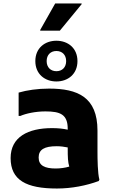

<svg xmlns="http://www.w3.org/2000/svg" viewBox="-20 -1071 648 1103"><path d="M449 -1047V-1051H297L211 -899V-895H324ZM304 -603C370 -603 425 -645 425 -720C425 -795 370 -837 304 -837C238 -837 183 -795 183 -720C183 -645 238 -603 304 -603ZM304 -778C337 -778 360 -756 360 -720C360 -684 337 -662 304 -662C271 -662 248 -684 248 -720C248 -756 271 -778 304 -778ZM540 -200V-321C540 -514 425 -562 262 -562C196 -562 135 -553 87 -539V-405H97C129 -419 184 -431 241 -431C326 -431 369 -414 369 -331V-326C342 -332 313 -335 279 -335C141 -335 41 -284 41 -163C41 -36 131 12 307 12C392 12 477 -5 547 -31L551 -39C541 -75 540 -157 540 -200ZM300 -103C237 -103 202 -120 202 -166C202 -212 235 -231 306 -231C327 -231 350 -228 369 -224C369 -165 370 -140 378 -114C355 -107 326 -103 300 -103Z"/></svg>

Font: Kufam Arabic Latin Roman Bold
Style: Regular
Weight: 700
Designer: Wael Morcos & Artur Schmal
Version: Version 1.200;PS 001.200;hotconv 1.0.88;makeotf.lib2.5.64775